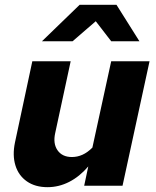

<svg xmlns="http://www.w3.org/2000/svg" viewBox="-20 -770 646 796"><path d="M177 6Q126 6 91.5 -18Q57 -42 44 -84Q31 -126 42 -179L114 -516H273L209 -219Q199 -175 218.5 -147Q238 -119 278 -119Q301 -119 322 -128.5Q343 -138 363 -158L441 -516H600L488 0H329L346 -80Q310 -38 267 -16Q224 6 177 6ZM154 -599 310 -750H463L558 -599H441L377 -682L281 -599Z"/></svg>

Font: Red Hat Text VF
Style: Italic
Weight: 300
Italic angle: -12°
Designer: Pentagram, MCKL
Foundry: Pentagram, MCKL
Version: Version 1.023